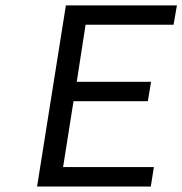

<svg xmlns="http://www.w3.org/2000/svg" viewBox="-20 -680 665 700"><path d="M115.2 0 220.2 -660.2H625L612.8 -589.8H292L259.8 -381.8H530.8L519 -311H248L210 -70.8H541L529.8 0Z"/></svg>

Font: Office Code Pro D Italic
Style: Regular
Weight: 400
Italic angle: -9°
Designer: Nathan Rutzky & Paul D. Hunt
Foundry: Adobe Systems Incorporated
Version: Version 1.004;PS 001.004;hotconv 1.0.70;makeotf.lib2.5.58329